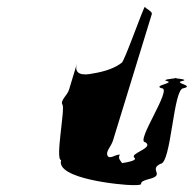

<svg xmlns="http://www.w3.org/2000/svg" viewBox="-20 -721 564 559"><path d="M162 -416C170 -404 140 -255 158 -255C141 -200 335 -182 366 -182C414 -182 368 -188 415 -200C462 -212 412 -227 447 -244C479 -244 484 -464 514 -464C548 -472 484 -479 510 -485C529 -489 503 -492 491 -493C480 -492 450 -489 466 -485C490 -479 423 -472 451 -464C483 -464 373 -307 403 -307C430 -290 357 -275 371 -262C381 -254 353 -249 335 -246C335 -250 321 -258 329 -271C315 -271 299 -256 293 -268C287 -280 304 -295 309 -312L422 -680C424 -688 405 -695 402 -701C400 -707 341 -538 334 -538C316 -524 288 -513 250 -507C222 -501 194 -503 204 -536L181 -460C176 -443 154 -428 162 -416ZM491 -493C496 -494 498 -494 491 -494C484 -494 486 -494 491 -493Z"/></svg>

Font: bitstorm
Style: excnobl
Weight: 400
Version: Version 0.2